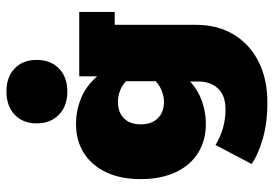

<svg xmlns="http://www.w3.org/2000/svg" viewBox="-147 -522 850 596"><g transform="rotate(-90 278.0 -224.0)"><path d="M258 181Q194 181 144.5 166.5Q95 152 67 132L126 20Q150 35 178 43Q206 51 236 51Q280 51 301.5 27.5Q323 4 323 -33V-66L342 -79Q311 -42 272 -26Q233 -10 191 -10Q140 -10 101.5 -34Q63 -58 41.5 -103.5Q20 -149 20 -212Q20 -275 41.5 -320Q63 -365 101.5 -389Q140 -413 191 -413Q233 -413 272 -397Q311 -381 342 -344L339 -330V-403H539V-293H499V-42Q499 27 468.5 77Q438 127 384 154Q330 181 258 181ZM260 -140Q277 -140 295.5 -147.5Q314 -155 330 -171L324 -124V-297L330 -252Q314 -269 295.5 -276Q277 -283 260 -283Q228 -283 209 -264.5Q190 -246 190 -212Q190 -178 209 -159Q228 -140 260 -140ZM292 -440Q247 -440 220 -466Q193 -492 193 -535Q193 -578 220 -603.5Q247 -629 292 -629Q337 -629 363.5 -603.5Q390 -578 390 -535Q390 -492 363.5 -466Q337 -440 292 -440Z"/></g></svg>

Font: Rokkitt SemiBold Black
Style: Regular
Weight: 900
Version: Version 3.103